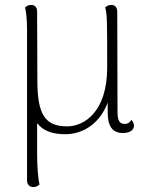

<svg xmlns="http://www.w3.org/2000/svg" viewBox="-20 -534 602 781"><path d="M514 -47C507 -32 495 -30 488 -30C466 -30 458 -43 458 -80L457 -486C457 -504 448 -514 433 -514C420 -514 413 -508 408 -504C416 -476 416 -441 416 -260C416 -75 319 -20 254 -20C166 -20 132 -64 132 -206L131 -487C131 -504 122 -514 107 -514C95 -514 88 -509 82 -504C87 -484 90 -450 90 -412V199C90 217 100 227 116 227C128 227 136 221 141 216C135 197 131 137 131 96V-33C156 -1 194 12 246 12C321 12 389 -36 418 -117V-78C418 -22 436 7 480 7C507 7 525 -4 525 -23C525 -30 522 -38 514 -47Z"/></svg>

Font: Arima Koshi ExtraLight
Style: Regular
Weight: 275
Designer: Joana Correia and Natanael Gama
Foundry: NDISCOVER
Version: Version 1.019;PS 001.019;hotconv 1.0.88;makeotf.lib2.5.64775